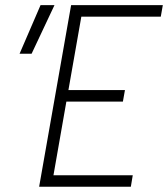

<svg xmlns="http://www.w3.org/2000/svg" viewBox="-20 -713 642 733"><path d="M129.4 0 243.7 -649.4 251.5 -693.4H601.6L593.8 -649.4H290.5L241.2 -369.1H457L449.2 -325.2H233.4L184.1 -43.9H486.8L479.5 0ZM54.7 -507.8 134.8 -693.4H188L100.6 -507.8Z"/></svg>

Font: CaskaydiaCove NFP ExtraLight
Style: Italic
Weight: 200
Italic angle: -10°
Designer: Aaron Bell
Foundry: Saja Typeworks
Version: Version 2111.001; VTT 6.35;Nerd Fonts 3.1.1